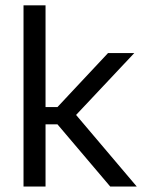

<svg xmlns="http://www.w3.org/2000/svg" viewBox="-20 -682 534 702"><path d="M383 0 190 -227.5H138.5V-290.5H190L375 -488H471L249.5 -252.5V-272L480 0ZM66 0V-662.5H146.5V0Z"/></svg>

Font: Anek Gujarati
Style: Regular
Weight: 400
Designer: Mrunmayee Ghaisas (Gujarati), Yesha Goshar (Latin)
Foundry: Ek Type
Version: Version 1.003